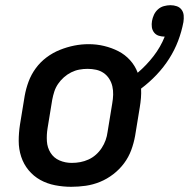

<svg xmlns="http://www.w3.org/2000/svg" viewBox="-20 -711 727 739"><path d="M254 8Q223 8 192 2Q161 -4 135 -18.5Q109 -33 90 -56Q71 -79 61.5 -108Q52 -137 52 -168.5Q52 -200 57 -232L75 -342Q80 -370 90 -397Q100 -424 117.5 -448Q135 -472 159 -490Q183 -508 210.5 -519Q238 -530 265.5 -535.5Q293 -541 321 -541Q352 -541 381 -534Q410 -527 435.5 -514Q461 -501 480.5 -479.5Q500 -458 510 -431Q544 -460 571 -495Q598 -530 614 -570Q602 -570 591 -573.5Q580 -577 573 -586Q566 -595 564.5 -606.5Q563 -618 565 -630Q567 -642 572.5 -654Q578 -666 588 -675Q598 -684 611 -687.5Q624 -691 636 -691Q649 -691 660.5 -687Q672 -683 679 -673.5Q686 -664 687 -651.5Q688 -639 686 -626Q679 -589 665.5 -553.5Q652 -518 631 -485Q610 -452 582.5 -423Q555 -394 523 -370Q524 -352 522.5 -334Q521 -316 518 -298L500 -188Q495 -160 485 -133Q475 -106 457.5 -82.5Q440 -59 416 -40.5Q392 -22 365 -11Q338 0 310 4Q282 8 254 8ZM256 -84Q273 -84 289 -87Q305 -90 320.5 -97Q336 -104 349 -115.5Q362 -127 371.5 -141.5Q381 -156 386.5 -171.5Q392 -187 394 -203L412 -313Q415 -330 415.5 -346.5Q416 -363 412.5 -378.5Q409 -394 400.5 -407.5Q392 -421 379 -430Q366 -439 350 -442.5Q334 -446 317 -446Q301 -446 285 -443Q269 -440 254 -432.5Q239 -425 226 -413.5Q213 -402 203.5 -388Q194 -374 189 -358.5Q184 -343 181 -327L163 -217Q159 -192 160.5 -167.5Q162 -143 174.5 -123Q187 -103 209 -93.5Q231 -84 256 -84Z"/></svg>

Font: Iosevka Curly SmBdExObl
Style: Regular
Weight: 600
Width: 7
Italic angle: -9°
Monospace: yes
Designer: Belleve Invis
Foundry: Belleve Invis
Version: Version 11.1.0; ttfautohint (v1.8.3)